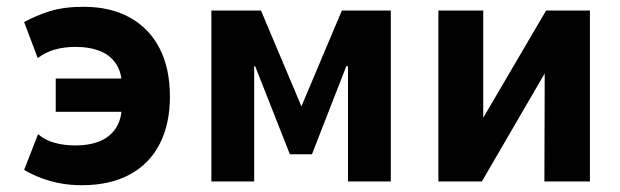

<svg xmlns="http://www.w3.org/2000/svg" viewBox="-20 -534 1825 565"><path d="M221 11Q187 11 157.5 5.5Q128 0 101.5 -10Q75 -20 51 -34L92 -139Q114 -121 141.5 -113.5Q169 -106 202 -106Q245 -106 276 -119.5Q307 -133 323.5 -161Q340 -189 338 -232L341 -205H144V-303H341L338 -261Q342 -310 325.5 -339.5Q309 -369 277.5 -382.5Q246 -396 202 -396Q170 -396 142.5 -388.5Q115 -381 91 -363L51 -469Q85 -488 126.5 -501Q168 -514 226 -514Q305 -514 362 -482.5Q419 -451 449.5 -392Q480 -333 480 -250Q480 -169 450 -110.5Q420 -52 362 -20.5Q304 11 221 11Z M602 0V-503H748L867 -221L986 -503H1130V0H1004V-339H999L898 -80H833L731 -339H728V0Z M1270 0V-503H1402V-155H1383L1587 -503H1716V0H1582L1583 -349H1601L1398 0Z"/></svg>

Font: Nunito Sans 7pt Condensed ExtraBold
Style: Regular
Weight: 800
Width: 3
Designer: Vernon Adams
Foundry: Vernon Adams
Version: Version 3.101;gftools[0.9.27]